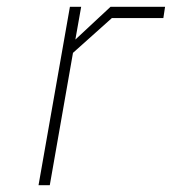

<svg xmlns="http://www.w3.org/2000/svg" viewBox="-20 -543 504 563"><path d="M93 0 185 -523H218L201 -427L304 -523H464L459 -490H308L194 -388L126 0Z"/></svg>

Font: Tomorrow ExtraLight
Style: Italic
Weight: 275
Italic angle: -10°
Designer: Tony de Marco, Monica Rizzolli
Foundry: Just in Type
Version: Version 2.002